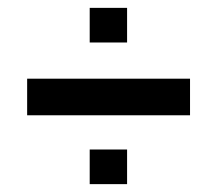

<svg xmlns="http://www.w3.org/2000/svg" viewBox="-20 -543 553 488"><path d="M463 -250H49V-343H463ZM303 -435H208V-523H303ZM303 -75H208V-163H303Z"/></svg>

Font: Kanit Cyrillic
Style: Regular
Weight: 400
Designer: Katatrad Team, Sasha Pavljenko
Foundry: CadsonDemak, Pavljenko + Design
Version: Version 1.002;Fontself Maker 3.5.7